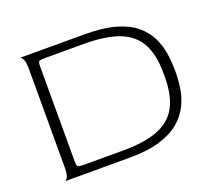

<svg xmlns="http://www.w3.org/2000/svg" viewBox="-105 -739 976 877"><g transform="rotate(-20 383.0 -300.0)"><path d="M70 0Q77 0 84 -14Q91 -28 91 -60V-540Q91 -572 84 -585.5Q77 -599 70 -600H384Q473 -600 532.5 -583Q592 -566 628.5 -536Q665 -506 684 -467.5Q703 -429 709.5 -386Q716 -343 716 -299Q716 -259 709.5 -216.5Q703 -174 683.5 -135.5Q664 -97 627.5 -66.5Q591 -36 531.5 -18Q472 0 384 0ZM183 -41H366Q473 -41 538 -66.5Q603 -92 632.5 -147.5Q662 -203 662 -292V-310Q662 -399 632.5 -454Q603 -509 538 -534.5Q473 -560 366 -560H183Q154 -560 148.5 -556.5Q143 -553 143 -532V-71Q143 -49 148.5 -45Q154 -41 183 -41Z"/></g></svg>

Font: Red Rose Light
Style: Regular
Weight: 300
Designer: Jaikishan Patel
Version: Version 1.001; ttfautohint (v1.8.3)